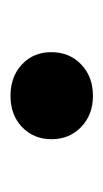

<svg xmlns="http://www.w3.org/2000/svg" viewBox="64 -246 196 364"><g transform="rotate(-90 162.0 -64.0)"><path d="M162.1 14.2Q126.5 14.2 103.3 -8.1Q80.1 -30.3 80.1 -64Q80.1 -98.1 103 -120.1Q126 -142.1 162.1 -142.1Q198.7 -142.1 221.9 -120.4Q245.1 -98.6 245.1 -64.9Q245.1 -30.3 221.9 -8.1Q198.7 14.2 162.1 14.2Z"/></g></svg>

Font: Display Semibold
Style: Regular
Weight: 600
Designer: Latin by Veronika Burian and Jose Scaglione. Greek by Irene Vlachou. Cyrillic by Vera Evstafieva.
Foundry: TypeTogether
Version: Version 3.002